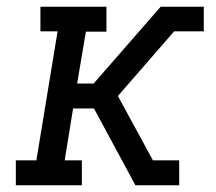

<svg xmlns="http://www.w3.org/2000/svg" viewBox="-20 -550 640 570"><path d="M27 0V-74H88L151 -457H100V-530H296V-456H235L209 -302H258L457 -530H585V-457H497L330 -265L434 -74H512V0H382L259 -228H197L172 -74H223V0Z"/></svg>

Font: Iosevka Curly Slab ExObl
Style: Regular
Weight: 400
Width: 7
Italic angle: -9°
Monospace: yes
Designer: Belleve Invis
Foundry: Belleve Invis
Version: Version 11.1.0; ttfautohint (v1.8.3)